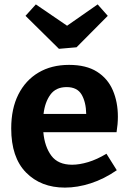

<svg xmlns="http://www.w3.org/2000/svg" viewBox="-20 -841 590 873"><path d="M275 12Q166 12 98.5 -56.5Q31 -125 31 -257Q31 -347 63.5 -411.5Q96 -476 155 -511Q214 -546 294 -546Q372 -546 421 -515Q470 -484 493 -430.5Q516 -377 516 -310Q516 -277 510 -240H177Q183 -174 213.5 -133Q244 -92 308 -92Q341 -92 381 -104Q421 -116 464 -142L511 -67Q453 -27 392.5 -7.5Q332 12 275 12ZM283 -445Q234 -445 209 -410.5Q184 -376 178 -323H372Q371 -377 351 -411Q331 -445 283 -445ZM424 -821 470 -769 328 -626 248 -619 96 -769 143 -821 285 -724Z"/></svg>

Font: Bitter
Style: Bold
Weight: 700
Designer: Sol Matas, and Bitter project Authors
Foundry: Sol Matas
Version: Version 2.001